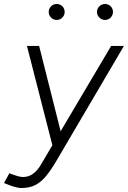

<svg xmlns="http://www.w3.org/2000/svg" viewBox="-83 -730 641 962"><path d="M25 212Q8 212 -13.5 205.5Q-35 199 -63 187L-36 138Q12 157 31 157Q61 157 83.5 140Q106 123 122 95L201 -39L474 -500H538L196 82Q171 124 147 153Q123 182 94 197Q65 212 25 212ZM180 0 52 -500H113L229 -40L240 0ZM201 -630Q185 -630 173 -642Q161 -654 161 -670Q161 -687 173 -698.5Q185 -710 201 -710Q218 -710 229.5 -698.5Q241 -687 241 -670Q241 -654 229.5 -642Q218 -630 201 -630ZM443 -630Q427 -630 415 -642Q403 -654 403 -670Q403 -687 415 -698.5Q427 -710 443 -710Q460 -710 471.5 -698.5Q483 -687 483 -670Q483 -654 471.5 -642Q460 -630 443 -630Z"/></svg>

Font: Figtree Light Light
Style: Italic
Weight: 300
Italic angle: -9.5°
Version: Version 2.000